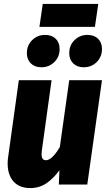

<svg xmlns="http://www.w3.org/2000/svg" viewBox="-20 -941 546 979"><path d="M19 -108Q19 -125 22 -144L76 -532H243L193 -171Q192 -164 192 -154Q192 -124 214 -124Q245 -124 285 -191L333 -532H500L425 0H280L283 -73Q252 -30 216 -6Q180 18 134 18Q79 18 49 -15.5Q19 -49 19 -108ZM117 -670Q117 -710 144 -736.5Q171 -763 210 -763Q244 -763 264 -743.5Q284 -724 284 -691Q284 -651 257 -624.5Q230 -598 191 -598Q157 -598 137 -618Q117 -638 117 -670ZM333 -670Q333 -710 360 -736.5Q387 -763 426 -763Q460 -763 480 -743.5Q500 -724 500 -691Q500 -651 473 -624.5Q446 -598 407 -598Q373 -598 353 -618Q333 -638 333 -670ZM181 -804 198 -921H481L464 -804Z"/></svg>

Font: Fira Sans Condensed ExtraBold
Style: Italic
Weight: 800
Width: 3
Italic angle: -8°
Designer: bBox Type GmbH & Carrois Corporate GbR & Edenspiekermann AG
Foundry: bBox Type GmbH & Carrois Corporate GbR & Edenspiekermann AG
Version: Version 4.301